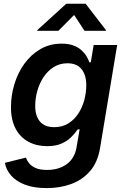

<svg xmlns="http://www.w3.org/2000/svg" viewBox="-20 -781 662 1017"><path d="M227.5 215.3Q159.7 215.3 112.5 197.3Q65.4 179.2 38.8 148.7Q12.2 118.2 5.9 81.5L117.2 53.7Q122.6 69.3 134.5 84.2Q146.5 99.1 169.2 109.1Q191.9 119.1 229 119.1Q291 119.1 333 88.9Q375 58.6 385.3 0L401.9 -96.2L391.1 -95.2Q377 -73.7 356 -53.5Q335 -33.2 304.4 -20Q273.9 -6.8 230 -6.8Q173.8 -6.8 130.4 -30.3Q86.9 -53.7 62.5 -99.9Q38.1 -146 38.1 -213.4Q38.1 -275.4 56.2 -335.2Q74.2 -395 109.1 -443.4Q144 -491.7 193.8 -520.8Q243.7 -549.8 306.6 -549.8Q342.8 -549.8 368.4 -540.3Q394 -530.8 411.1 -515.4Q428.2 -500 438.5 -482.7Q448.7 -465.3 453.6 -450.2L460.9 -451.7L476.1 -542.5H600.6L509.8 4.4Q497.6 77.6 457.8 124.3Q418 170.9 358.6 193.1Q299.3 215.3 227.5 215.3ZM267.1 -107.4Q310.1 -107.4 341.8 -127.2Q373.5 -147 394.8 -179.4Q416 -211.9 426.5 -251.2Q437 -290.5 437 -329.6Q437 -383.3 412.1 -414.6Q387.2 -445.8 337.4 -445.8Q295.9 -445.8 264.2 -425.5Q232.4 -405.3 210.4 -372.1Q188.5 -338.9 177.5 -299.1Q166.5 -259.3 166.5 -219.7Q166.5 -167 191.7 -137.2Q216.8 -107.4 267.1 -107.4ZM289.1 -617.7H176.8L177.2 -621.1L331.1 -761.2H433.6L541.5 -621.1L541 -617.7H427.7L372.6 -701.7Z"/></svg>

Font: Inter 16pt SemiBold
Style: Italic
Weight: 600
Italic angle: -9.3988°
Version: Version 4.001;git-66647c0bb